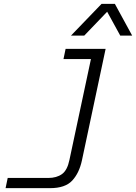

<svg xmlns="http://www.w3.org/2000/svg" viewBox="-20 -800 707 998"><path d="M529 -546 406 33Q392 99 355.5 138.5Q319 178 240 178H9L20 125H231Q274 125 302 105Q330 85 341 31L464 -546ZM310 -493 321 -546H497L485 -493ZM349 -615 508 -780H577L667 -615H605L537 -739L418 -615Z"/></svg>

Font: Azeret Mono Thin ExtraLight
Style: Italic
Weight: 250
Italic angle: -12°
Version: Version 1.002